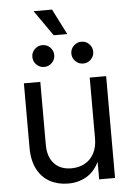

<svg xmlns="http://www.w3.org/2000/svg" viewBox="-60 -953 698 1006"><g transform="rotate(-5 288.5 -450.0)"><path d="M258.3 7.8Q204.6 7.8 162.4 -14.9Q120.1 -37.6 95.9 -83.5Q71.8 -129.4 71.8 -197.8V-535.6H158.2V-204.6Q158.2 -140.6 191.2 -105.5Q224.1 -70.3 281.2 -70.3Q319.8 -70.3 350.8 -86.7Q381.8 -103 399.9 -136Q418 -168.9 418 -217.3V-535.6H504.4V0H420.9V-129.9H436.5Q411.1 -55.7 365 -23.9Q318.8 7.8 258.3 7.8ZM390.6 -611.8Q367.2 -611.8 350.1 -628.7Q333 -645.5 333 -669.4Q333 -692.9 350.1 -709.7Q367.2 -726.6 390.6 -726.6Q414.6 -726.6 431.4 -709.7Q448.2 -692.9 448.2 -669.4Q448.2 -645.5 431.4 -628.7Q414.6 -611.8 390.6 -611.8ZM185.5 -611.8Q162.1 -611.8 145 -628.7Q127.9 -645.5 127.9 -669.4Q127.9 -692.9 145 -709.7Q162.1 -726.6 185.5 -726.6Q209.5 -726.6 226.3 -709.7Q243.2 -692.9 243.2 -669.4Q243.2 -645.5 226.3 -628.7Q209.5 -611.8 185.5 -611.8ZM249.5 -772.9 155.3 -907.7H252.4L320.8 -772.9Z"/></g></svg>

Font: Inter 20pt
Style: Regular
Weight: 400
Version: Version 4.001;git-66647c0bb